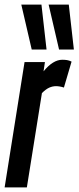

<svg xmlns="http://www.w3.org/2000/svg" viewBox="-32 -809 339 829"><path d="M162 -541 156 -501Q197 -551 237 -551Q248 -551 257.5 -549.5Q267 -548 277 -543L244 -431Q235 -434 226 -435.5Q217 -437 210 -437Q195 -437 180.5 -430.5Q166 -424 149 -407L84 0H-12L74 -541ZM105 -595 60 -789H147L169 -595ZM223 -595 178 -789H265L287 -595Z"/></svg>

Font: Georama ExtraCondensed SemiBold
Style: Italic
Weight: 600
Width: 2
Italic angle: -9°
Designer: Jean-Baptiste Levee
Foundry: Production Type
Version: Version 1.000